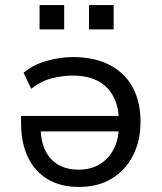

<svg xmlns="http://www.w3.org/2000/svg" viewBox="-20 -728 638 757"><path d="M291 9Q218 9 167 -22Q116 -53 89.5 -109.5Q63 -166 63 -244V-271H468V-210H120L140 -229Q140 -147 179.5 -103Q219 -59 290 -59Q337 -59 372.5 -80Q408 -101 428.5 -140.5Q449 -180 449 -236V-246Q449 -306 427 -347.5Q405 -389 364.5 -409.5Q324 -430 266 -430Q226 -430 183.5 -419Q141 -408 103 -378L73 -441Q111 -473 164 -488Q217 -503 268 -503Q351 -503 411 -472.5Q471 -442 502.5 -385Q534 -328 534 -247Q534 -173 504.5 -115Q475 -57 421 -24Q367 9 291 9ZM331 -612V-708H428V-612ZM136 -612V-708H233V-612Z"/></svg>

Font: Nunito Sans 8pt
Style: Regular
Weight: 400
Version: Version 3.101;gftools[0.9.27]